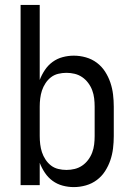

<svg xmlns="http://www.w3.org/2000/svg" viewBox="-20 -755 540 783"><path d="M281 8Q258 8 235.5 2Q213 -4 194.5 -17.5Q176 -31 163 -50.5Q150 -70 142 -91V0H64V-735H142V-429Q150 -450 163 -469.5Q176 -489 194.5 -502.5Q213 -516 235.5 -522Q258 -528 281 -528Q306 -528 330.5 -521Q355 -514 375 -499Q395 -484 408.5 -463Q422 -442 430 -418.5Q438 -395 441 -370Q444 -345 444 -320V-200Q444 -175 441 -150Q438 -125 430 -101.5Q422 -78 408.5 -57Q395 -36 375 -21Q355 -6 330.5 1Q306 8 281 8ZM251 -62Q268 -62 284.5 -66Q301 -70 315 -79.5Q329 -89 339.5 -103Q350 -117 356 -133Q362 -149 364 -166Q366 -183 366 -200V-320Q366 -337 364 -354Q362 -371 356 -387Q350 -403 339.5 -417Q329 -431 315 -440.5Q301 -450 284.5 -454Q268 -458 251 -458Q234 -458 217.5 -454Q201 -450 188 -440Q175 -430 165.5 -415.5Q156 -401 151 -385.5Q146 -370 144 -353.5Q142 -337 142 -320V-200Q142 -183 144 -166.5Q146 -150 151 -134.5Q156 -119 165.5 -104.5Q175 -90 188 -80Q201 -70 217.5 -66Q234 -62 251 -62Z"/></svg>

Font: Zed Sans
Style: Regular
Weight: 400
Designer: Belleve Invis
Foundry: Belleve Invis
Version: Version 1.0.0; ttfautohint (v1.8.4)